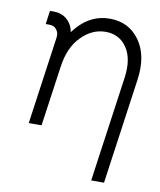

<svg xmlns="http://www.w3.org/2000/svg" viewBox="-81 -576 699 841"><g transform="rotate(10 268.5 -156.0)"><path d="M439 200 505 -268Q513 -323 505 -367Q497 -411 473 -445Q425 -512 340 -512Q258 -512 199 -446Q195 -441 190 -435.5Q185 -430 181 -424Q179 -436 174.5 -447Q170 -458 162 -468Q136 -500 92 -500H75L67 -440H84Q104 -440 115 -426Q127 -411 124 -390L69 0H86H115H126L164 -268Q176 -354 223 -402Q271 -452 332 -452Q394 -452 427 -402Q460 -353 448 -268L382 200Z"/></g></svg>

Font: Unageo
Style: Light-Italic
Weight: 300
Designer: Richard Sepsi
Foundry: Richard Sepsi
Version: Version 2.000